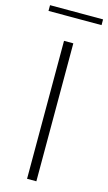

<svg xmlns="http://www.w3.org/2000/svg" viewBox="-152 -893 527 937"><g transform="rotate(15 112.0 -424.0)"><path d="M136 0H89V-697H136ZM246 -818.5H-22V-847.5H246Z"/></g></svg>

Font: Acari Sans Neue Light
Style: Regular
Weight: 300
Designer: Alfredo Marco Pradil (font), Cristiano Sobral (main changes)
Foundry: Hanken Design Co. (font), Cristiano Sobral (main changes)
Version: Version 2.459;March 19, 2022;FontCreator 14.0.0.2808 64-bit;